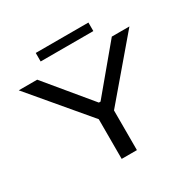

<svg xmlns="http://www.w3.org/2000/svg" viewBox="-181 -1013 1187 1190"><g transform="rotate(-30 412.5 -417.5)"><path d="M357 0V-284L17 -687H149L409 -373H421L683 -687H809L466 -284V0ZM224 -774V-835H601V-774Z"/></g></svg>

Font: Archivo Expanded
Style: Regular
Weight: 400
Width: 7
Designer: Hector Gatti
Foundry: Omnibus-Type
Version: Version 2.001